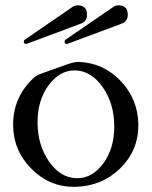

<svg xmlns="http://www.w3.org/2000/svg" viewBox="-20 -704 581 736"><path d="M239.3 -536.1Q238.3 -535.6 236.3 -535.6Q227.5 -535.6 227.5 -543.9Q227.5 -547.9 230.5 -551.3L414.1 -677.2Q422.9 -683.6 433.6 -683.6Q469.7 -683.6 469.7 -647.5Q469.7 -622.1 447.3 -613.8ZM83 -536.1Q82 -535.6 80.1 -535.6Q71.3 -535.6 71.3 -543.9Q71.3 -547.9 74.2 -551.3L257.8 -677.2Q266.6 -683.6 277.3 -683.6Q313.5 -683.6 313.5 -647.5Q313.5 -622.1 291 -613.8ZM265.6 -434.1Q208.5 -434.1 166.3 -377.2Q124 -320.3 124 -234.9Q124 -149.4 166.7 -86.7Q209.5 -23.9 270.5 -21H277.3Q334 -21 376 -77.6Q418 -134.3 418 -219.7Q418 -305.2 375 -367.9Q332 -430.7 271.5 -434.1ZM510.3 -224.1Q510.3 -126.5 440.7 -58.6Q371.1 9.3 270 12.2H262.2Q168.5 12.2 99.4 -58.1Q30.3 -128.4 30.3 -225.6V-227.1Q30.8 -334 110.8 -406.7Q120.1 -415.5 138.4 -421.9Q156.7 -428.2 185.5 -438.7Q214.4 -449.2 239.5 -458Q264.6 -466.8 280.3 -466.8H281.7Q377 -462.9 442.9 -393.3Q508.8 -323.7 510.3 -227.1Z"/></svg>

Font: Caudex
Style: Regular
Weight: 400
Version: Version 1.04